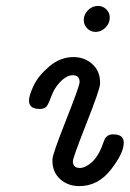

<svg xmlns="http://www.w3.org/2000/svg" viewBox="-20 -631 443 656"><path d="M79.1 -287.1Q79.1 -305.2 95 -338.6Q110.8 -372.1 148.4 -404.1Q186 -436 231 -436Q269 -436 295.4 -412.1Q321.8 -388.2 321.8 -350.1V-344.2Q321.8 -327.1 275.4 -209.5Q229 -91.8 229 -80.1Q229 -57.1 252.9 -57.1Q271 -57.1 292.5 -75.7Q314 -94.2 328.1 -129.9Q329.1 -132.8 332.5 -142.3Q335.9 -151.9 338.4 -157Q340.8 -162.1 347.9 -167Q355 -171.9 366.2 -171.9H367.2Q403.3 -171.9 402.8 -143.1Q402.8 -107.9 358.9 -51.5Q314.9 4.9 251 4.9Q211.9 4.9 185.5 -19Q159.2 -43 159.2 -81.1V-86.9Q159.2 -103 205.6 -220.5Q252 -337.9 252 -350.1Q252 -374 229 -374Q206.1 -374 182.1 -347.2Q165 -328.1 156.2 -304Q147.5 -279.8 140.6 -269.3Q133.8 -258.8 116.2 -258.8H113.8Q79.1 -259.3 79.1 -287.1ZM266.1 -563Q266.1 -581.1 280.5 -595.9Q294.9 -610.8 314.9 -610.8Q331.1 -610.8 343 -599.4Q355 -587.9 355 -570.8Q355 -550.8 340.1 -536.4Q325.2 -522 307.1 -522Q289.1 -522 277.6 -534.4Q266.1 -546.9 266.1 -563Z"/></svg>

Font: CMU Typewriter Text Variable Width
Style: Italic
Weight: 500
Italic angle: -14.04°
Version: Version 0.7.0